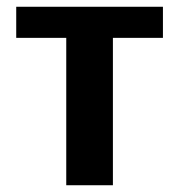

<svg xmlns="http://www.w3.org/2000/svg" viewBox="-20 -548 530 568"><path d="M28 -436V-528H462V-436H314V0H176V-436Z"/></svg>

Font: Libra Sans
Style: Bold
Weight: 700
Foundry: Context Ltd
Version: Version 1.000